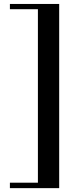

<svg xmlns="http://www.w3.org/2000/svg" viewBox="-20 -800 373 970"><path d="M171.5 150.5V-780H279V150.5ZM30 150.5V123H279V150.5ZM30 -753.5V-780H279V-753.5Z"/></svg>

Font: Bodoni Moda SC 9pt Medium
Style: Regular
Weight: 500
Designer: Owen Earl
Foundry: indestructible type
Version: Version 2.005